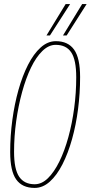

<svg xmlns="http://www.w3.org/2000/svg" viewBox="-20 -912 445 942"><path d="M150 10Q89 10 59.5 -31.5Q30 -73 30 -166Q30 -245 40.5 -323Q51 -401 70.5 -470.5Q90 -540 117.5 -594Q145 -648 179.5 -679Q214 -710 254 -710Q314 -710 343.5 -668.5Q373 -627 373 -534Q373 -455 363 -377Q353 -299 333.5 -229.5Q314 -160 286.5 -106Q259 -52 224.5 -21Q190 10 150 10ZM150 -8Q185 -8 215.5 -38Q246 -68 271.5 -120Q297 -172 315.5 -239.5Q334 -307 344 -382Q354 -457 354 -533Q354 -618 329.5 -655Q305 -692 253 -692Q219 -692 188 -662Q157 -632 132 -580Q107 -528 88.5 -460.5Q70 -393 59.5 -318Q49 -243 49 -167Q49 -82 74 -45Q99 -8 150 -8ZM289 -738 383 -892H405L307 -738ZM208 -738 302 -892H324L225 -738Z"/></svg>

Font: Georama Condensed Thin
Style: Italic
Weight: 100
Width: 3
Italic angle: -9°
Designer: Jean-Baptiste Levee
Foundry: Production Type
Version: Version 1.000